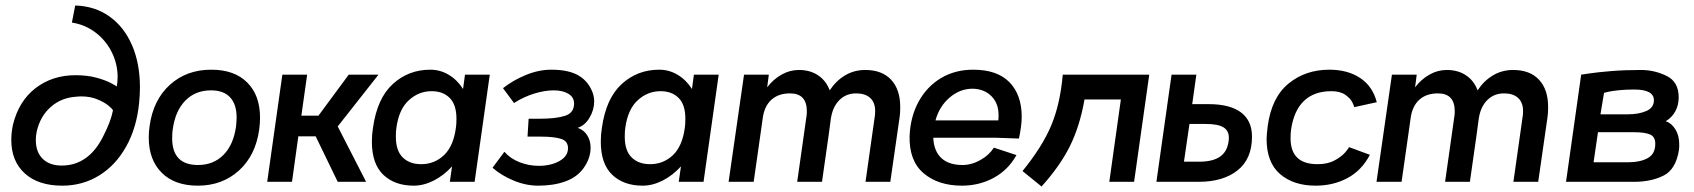

<svg xmlns="http://www.w3.org/2000/svg" viewBox="-20 -660 6151 697"><path d="M21 -152Q21 -179 27 -207Q48 -293 109 -340Q170 -387 254 -387Q297 -387 330 -378Q363 -369 383.5 -358Q404 -347 404 -346Q407 -364 407 -380Q407 -428 385.5 -471Q364 -514 326 -542.5Q288 -571 241 -578L253 -640Q324 -638 377 -600.5Q430 -563 459 -496.5Q488 -430 488 -343Q488 -316 485 -286Q476 -196 438 -128Q400 -60 340 -23Q280 14 206 14Q119 14 70 -30.5Q21 -75 21 -152ZM355 -166Q382 -218 390 -259Q390 -263 374.5 -276Q359 -289 333 -299.5Q307 -310 276 -310Q264 -310 258 -309Q203 -306 164 -271.5Q125 -237 113 -181Q110 -166 110 -152Q110 -108 135 -83.5Q160 -59 204 -59Q253 -59 291 -86Q329 -113 355 -166Z M520 -161Q520 -181 523 -202Q536 -297 596.5 -352Q657 -407 747 -407Q831 -407 877.5 -360.5Q924 -314 924 -233Q924 -213 921 -190Q908 -96 847.5 -41Q787 14 698 14Q614 14 567 -33Q520 -80 520 -161ZM837 -202Q839 -224 839 -233Q839 -281 815.5 -306.5Q792 -332 746 -332Q689 -332 652.5 -294.5Q616 -257 607 -190Q605 -178 605 -158Q605 -61 699 -61Q755 -61 791.5 -98Q828 -135 837 -202Z M1354 -389 1206 -201 1309 0H1206L1126 -165H1063L1040 0H950L1005 -389H1095L1074 -240H1136L1246 -389Z M1758 -389 1703 0H1613L1621 -56Q1591 -23 1554.5 -4.5Q1518 14 1482 14Q1413 14 1371.5 -25.5Q1330 -65 1330 -146Q1330 -172 1334 -196Q1349 -303 1406 -355Q1463 -407 1542 -407Q1578 -407 1609 -388.5Q1640 -370 1661 -337L1668 -389ZM1635 -196Q1637 -208 1637 -229Q1637 -280 1612.5 -304.5Q1588 -329 1547 -329Q1500 -329 1464 -296Q1428 -263 1419 -196Q1417 -185 1417 -164Q1417 -113 1442 -88.5Q1467 -64 1509 -64Q1557 -64 1591.5 -96.5Q1626 -129 1635 -196Z M1768 -51 1811 -109Q1833 -84 1866.5 -71Q1900 -58 1936 -58Q1980 -58 2011 -75.5Q2042 -93 2042 -122Q2042 -148 2016.5 -156Q1991 -164 1944 -164H1895L1899 -229H1939Q1998 -229 2031 -239.5Q2064 -250 2064 -284Q2064 -307 2043.5 -319.5Q2023 -332 1990 -332Q1958 -332 1920 -320.5Q1882 -309 1846 -286L1806 -340Q1843 -369 1889.5 -388Q1936 -407 1981 -407Q2045 -407 2081 -385.5Q2117 -364 2132 -322Q2137 -307 2137 -292Q2137 -261 2120 -232.5Q2103 -204 2077 -196Q2100 -188 2112 -168.5Q2124 -149 2124 -124Q2124 -85 2098 -49Q2075 -17 2032.5 -1.5Q1990 14 1934 14Q1889 14 1844.5 -4.5Q1800 -23 1768 -51Z M2589 -389 2534 0H2444L2452 -56Q2422 -23 2385.5 -4.5Q2349 14 2313 14Q2244 14 2202.5 -25.5Q2161 -65 2161 -146Q2161 -172 2165 -196Q2180 -303 2237 -355Q2294 -407 2373 -407Q2409 -407 2440 -388.5Q2471 -370 2492 -337L2499 -389ZM2466 -196Q2468 -208 2468 -229Q2468 -280 2443.5 -304.5Q2419 -329 2378 -329Q2331 -329 2295 -296Q2259 -263 2250 -196Q2248 -185 2248 -164Q2248 -113 2273 -88.5Q2298 -64 2340 -64Q2388 -64 2422.5 -96.5Q2457 -129 2466 -196Z M3248 -272Q3248 -248 3246 -236L3212 0H3122L3156 -240Q3157 -246 3157 -257Q3157 -288 3139 -304.5Q3121 -321 3088 -321Q3052 -321 3028 -297.5Q3004 -274 2997 -234L2996 -228L2988 -168L2964 0H2874L2908 -240Q2909 -246 2909 -256Q2909 -321 2848 -321Q2806 -321 2780.5 -298Q2755 -275 2749 -232L2740 -168L2716 0H2625L2681 -389H2771L2765 -343Q2787 -372 2817 -389Q2847 -406 2880 -406Q2921 -406 2950 -386.5Q2979 -367 2992 -332Q3015 -367 3048 -386.5Q3081 -406 3121 -406Q3182 -406 3215 -370.5Q3248 -335 3248 -272Z M3595 -160H3368Q3370 -112 3397 -86.5Q3424 -61 3474 -61Q3507 -61 3539 -79Q3571 -97 3588 -124L3670 -97Q3640 -43 3587.5 -14.5Q3535 14 3472 14Q3386 14 3333 -31Q3280 -76 3282 -166Q3285 -237 3315 -291.5Q3345 -346 3396 -376.5Q3447 -407 3513 -407Q3600 -407 3644.5 -361.5Q3689 -316 3689 -236Q3689 -204 3679 -157ZM3604 -223Q3605 -230 3605 -242Q3605 -285 3579 -311Q3553 -337 3511 -338Q3465 -338 3427.5 -306Q3390 -274 3376 -223Z M4152 -389 4097 0H4007L4049 -299H3917Q3900 -202 3864 -129.5Q3828 -57 3761 17L3692 -39Q3765 -129 3797 -206.5Q3829 -284 3838 -389Z M4525 -164Q4525 -83 4472.5 -41.5Q4420 0 4332 0H4178L4233 -389H4323L4308 -282H4367Q4445 -282 4485 -252Q4525 -222 4525 -164ZM4441 -160Q4441 -186 4421 -198Q4401 -210 4357 -210H4298L4278 -73H4333Q4382 -73 4408.5 -91Q4435 -109 4440 -147Q4441 -151 4441 -160Z M4578 -156Q4578 -168 4582 -202Q4596 -306 4657.5 -356.5Q4719 -407 4806 -407Q4872 -407 4917.5 -377Q4963 -347 4978 -289L4896 -271Q4896 -275 4889 -289Q4882 -303 4863.5 -316Q4845 -329 4813 -329Q4751 -329 4714 -294Q4677 -259 4667 -190Q4665 -178 4665 -158Q4665 -64 4763 -64Q4800 -64 4825.5 -78Q4851 -92 4864 -107.5Q4877 -123 4877 -126L4953 -98Q4923 -41 4871.5 -13.5Q4820 14 4756 14Q4676 14 4627 -28Q4578 -70 4578 -156Z M5600 -272Q5600 -248 5598 -236L5564 0H5474L5508 -240Q5509 -246 5509 -257Q5509 -288 5491 -304.5Q5473 -321 5440 -321Q5404 -321 5380 -297.5Q5356 -274 5349 -234L5348 -228L5340 -168L5316 0H5226L5260 -240Q5261 -246 5261 -256Q5261 -321 5200 -321Q5158 -321 5132.5 -298Q5107 -275 5101 -232L5092 -168L5068 0H4977L5033 -389H5123L5117 -343Q5139 -372 5169 -389Q5199 -406 5232 -406Q5273 -406 5302 -386.5Q5331 -367 5344 -332Q5367 -367 5400 -386.5Q5433 -406 5473 -406Q5534 -406 5567 -370.5Q5600 -335 5600 -272Z M5720 -389Q5727 -390 5754 -394Q5781 -398 5829.5 -402Q5878 -406 5937 -406Q5986 -406 6030 -384.5Q6074 -363 6074 -307Q6074 -278 6061.5 -255.5Q6049 -233 6027 -220Q6048 -213 6062 -190.5Q6076 -168 6076 -136Q6076 -123 6075 -116Q6064 -45 6019 -22.5Q5974 0 5913 0H5665ZM5889 -245Q5929 -245 5956.5 -257Q5984 -269 5984 -296Q5984 -335 5913 -335Q5882 -335 5857.5 -332.5Q5833 -330 5819.5 -327Q5806 -324 5803 -323L5790 -245ZM5893 -71Q5934 -71 5961.5 -86Q5989 -101 5989 -138Q5989 -164 5969.5 -172Q5950 -180 5913 -180H5781L5765 -71Z"/></svg>

Font: Neutral Grotesk
Style: Italic
Weight: 400
Italic angle: -8°
Designer: Nawras Khrais
Foundry: Nawras Khrais
Version: Version 1.000